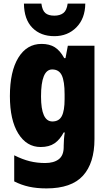

<svg xmlns="http://www.w3.org/2000/svg" viewBox="-20 -807 600 1067"><path d="M211 -563Q255 -563 284.5 -544.5Q314 -526 337 -484H344L357 -553H505V-34Q505 99 441 169.5Q377 240 238 240Q184 240 141 230.5Q98 221 59 201V56Q105 79 145.5 89Q186 99 231 99Q279 99 306.5 78Q334 57 334 10V3Q334 -12 335.5 -33Q337 -54 340 -71H334Q313 -31 283 -10.5Q253 10 206 10Q128 10 81.5 -65Q35 -140 35 -273Q35 -410 82 -486.5Q129 -563 211 -563ZM270 -421Q208 -421 208 -271Q208 -132 271 -132Q308 -132 323.5 -162Q339 -192 339 -256V-283Q339 -355 323.5 -388Q308 -421 270 -421ZM454 -787Q453 -704 404.5 -655Q356 -606 282 -606Q206 -606 160 -652.5Q114 -699 113 -787H210Q215 -749 232 -734.5Q249 -720 282 -720Q313 -720 332 -734.5Q351 -749 356 -787Z"/></svg>

Font: Noto Sans Kannada Condensed Black
Style: Regular
Weight: 900
Width: 3
Designer: Jelle Bosma - Monotype Design Team
Foundry: Monotype Imaging Inc.
Version: Version 2.005; ttfautohint (v1.8.4.7-5d5b)